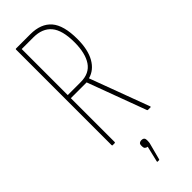

<svg xmlns="http://www.w3.org/2000/svg" viewBox="-281 -683 920 920"><g transform="rotate(-45 179.0 -223.5)"><path d="M68 0Q65 0 65 -4V-651Q65 -655 68 -655H165Q237 -655 273 -613.5Q309 -572 309 -479Q309 -407 284 -363Q259 -319 215 -307V-306L327 -5Q329 0 324 0H308Q306 0 304 -2L193 -301H86V-4Q86 0 82 0ZM86 -322H174Q233 -322 260.5 -363Q288 -404 288 -478Q288 -560 257 -597Q226 -634 165 -634H86ZM165 208Q162 208 163 204L182 124Q174 123 169 118.5Q164 114 164 105V98Q164 88 169.5 84Q175 80 183 80Q192 80 197 84.5Q202 89 202 98V106Q202 112 201 117.5Q200 123 198 129L178 205Q177 208 175 208Z"/></g></svg>

Font: Sofia Sans Extra Condensed Thin
Style: Regular
Weight: 250
Version: Version 4.100